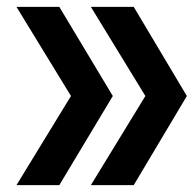

<svg xmlns="http://www.w3.org/2000/svg" viewBox="-20 -540 573 560"><path d="M370 0H245L404 -260L245 -520H370L525 -260ZM153 0H28L187 -260L28 -520H153L309 -260Z"/></svg>

Font: M PLUS 1
Style: Bold
Weight: 700
Designer: Coji Morishita
Foundry: UNDERFOREST DESIGN
Version: Version 1.001